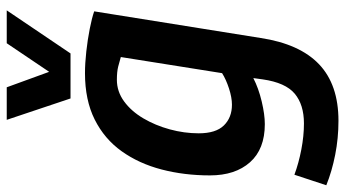

<svg xmlns="http://www.w3.org/2000/svg" viewBox="-262 -576 1049 584"><g transform="rotate(-90 263.0 -284.5)"><path d="M-9 183 23 86Q58 99 99.5 107Q141 115 179 115Q236 115 269.5 87Q303 59 313 -10L317 -39Q286 -23 246 -13.5Q206 -4 177 -4Q101 -4 61 -49Q21 -94 21 -171Q21 -249 39 -318Q57 -387 94.5 -439.5Q132 -492 191 -521.5Q250 -551 332 -551Q362 -551 398 -547Q434 -543 467 -536.5Q500 -530 520 -523L439 -17Q421 102 359 161Q297 220 187 220Q134 220 83.5 210Q33 200 -9 183ZM381 -442Q368 -446 352 -450Q336 -454 312 -454Q276 -454 246 -432Q216 -410 194.5 -373.5Q173 -337 161 -293Q149 -249 149 -205Q149 -153 173 -128.5Q197 -104 236 -104Q258 -104 285.5 -113Q313 -122 332 -134ZM523 -789 392 -595H255L190 -789H289L336 -660L423 -789Z"/></g></svg>

Font: Georama SemiBold
Style: Italic
Weight: 600
Italic angle: -9°
Designer: Jean-Baptiste Levee
Foundry: Production Type
Version: Version 1.000